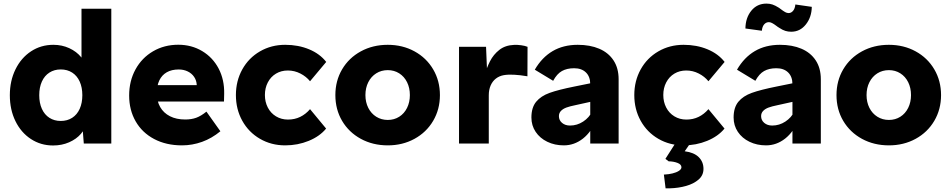

<svg xmlns="http://www.w3.org/2000/svg" viewBox="-20 -788 5220 1054"><path d="M34 -265.4Q34 -344.2 65 -407.3Q96 -470.4 150.4 -506.2Q204.8 -542 273 -542Q320.4 -542 360.4 -523.5Q400.4 -505 425.7 -474Q451 -443 456.4 -407.2L427.4 -398V-740H591V0H440L430.4 -120.8L453 -115.4Q449.4 -82.6 424.4 -53.5Q399.4 -24.4 359.4 -6.9Q319.4 10.6 271.2 10.6Q203.8 10.6 149.6 -24.9Q95.4 -60.4 64.7 -123.2Q34 -186 34 -265.4ZM432 -265.4Q432 -308.2 417.5 -340.3Q403 -372.4 376.1 -389.6Q349.2 -406.8 313.4 -406.8Q278.2 -406.8 251.3 -389.6Q224.4 -372.4 209.9 -340.3Q195.4 -308.2 195.4 -265.4Q195.4 -222.6 209.9 -190.5Q224.4 -158.4 251.3 -141.2Q278.2 -124 313.4 -124Q349.2 -124 376.1 -141.2Q403 -158.4 417.5 -190.5Q432 -222.6 432 -265.4Z M689 -263.6Q689 -343.4 723.8 -406.9Q758.6 -470.4 820.2 -506.4Q881.8 -542.4 958.8 -542.4Q1031.8 -542.4 1090.1 -507.4Q1148.4 -472.4 1180.3 -411.4Q1212.2 -350.4 1210.6 -273.6L1209.6 -230.8H786.6L763.6 -320.6H1077.4L1060 -301.8V-322.2Q1058.8 -346.4 1045.8 -365.7Q1032.8 -385 1010.7 -395.8Q988.6 -406.6 961.2 -406.6Q922.2 -406.6 895.4 -391.2Q868.6 -375.8 854.7 -346.8Q840.8 -317.8 840.8 -276Q840.8 -232.8 859.3 -200.4Q877.8 -168 912.9 -150Q948 -132 997 -132Q1031 -132 1057.3 -141.6Q1083.6 -151.2 1113.2 -175.2L1189.8 -67.4Q1142.6 -28.4 1089 -9.2Q1035.4 10 979.2 10Q892 10 826.1 -24.9Q760.2 -59.8 724.6 -122Q689 -184.2 689 -263.6Z M1275 -266Q1275 -343.8 1310 -406.9Q1345 -470 1407.1 -506Q1469.2 -542 1545.6 -542Q1617.4 -542 1676.7 -517.4Q1736 -492.8 1770.8 -448L1682 -342Q1661 -368 1628.7 -384.5Q1596.4 -401 1560.4 -401Q1523.6 -401 1495 -383.8Q1466.4 -366.6 1450.3 -335.8Q1434.2 -305 1434.2 -266.6Q1434.2 -228.6 1450.1 -197.8Q1466 -167 1495.1 -149.3Q1524.2 -131.6 1560.8 -131.6Q1597.8 -131.6 1628.1 -146.4Q1658.4 -161.2 1682 -188.8L1770.2 -82.2Q1735.4 -39.6 1675 -14.8Q1614.6 10 1545.6 10Q1469.2 10 1407.1 -26Q1345 -62 1310 -125.1Q1275 -188.2 1275 -266Z M1821 -266Q1821 -344.6 1858.1 -407.5Q1895.2 -470.4 1961 -506.2Q2026.8 -542 2108.5 -542Q2189.8 -542 2255.3 -506.2Q2320.8 -470.4 2357.9 -407.3Q2395 -344.2 2395 -266Q2395 -187.8 2357.9 -124.7Q2320.8 -61.6 2255.3 -25.8Q2189.8 10 2108.8 10Q2026.7 10 1960.9 -25.8Q1895.2 -61.6 1858.1 -124.3Q1821 -187.1 1821 -266ZM2230 -266Q2230 -305.6 2214.6 -336.7Q2199.2 -367.8 2171.5 -385.4Q2143.8 -403 2108.8 -403Q2073.2 -403 2045.3 -385.4Q2017.4 -367.8 2001.7 -336.7Q1986 -305.6 1986 -266Q1986 -226.9 2001.7 -195.8Q2017.4 -164.8 2045.4 -147.2Q2073.4 -129.6 2108.7 -129.6Q2143.8 -129.6 2171.5 -147.1Q2199.1 -164.5 2214.6 -195.8Q2230 -227 2230 -266Z M2499.8 -531H2648.2L2655.4 -358.2L2634.4 -358.2Q2634.8 -361.2 2636 -363.2Q2650.8 -414.2 2669.8 -451.5Q2688.8 -488.8 2721.2 -514.2Q2753.6 -539.6 2801.8 -541.6Q2820.8 -542.4 2841.3 -539.6Q2861.8 -536.8 2876 -531L2875.4 -369.2Q2791.4 -383.4 2745.6 -375.4Q2720.8 -371 2702.2 -356.6Q2683.6 -342.2 2673.4 -318.7Q2663.2 -295.2 2663.2 -264.8V0H2499.8Z M3131.8 -413.4Q3092.2 -413.4 3064.8 -398.1Q3037.4 -382.8 3016.6 -344.4L2915.8 -405.4Q2955 -473 3013.8 -507.5Q3072.6 -542 3151.4 -542Q3219.2 -542 3269.6 -520.5Q3320 -499 3348 -456.5Q3376 -414 3376 -352.8V0H3220.2V-325.8Q3220.2 -367.2 3196.5 -390.3Q3172.8 -413.4 3131.8 -413.4ZM2897.2 -143Q2897.2 -197.6 2923.2 -229.3Q2949.2 -261 2997.3 -278.2Q3045.4 -295.4 3133.2 -313L3297.2 -346.2L3288.2 -243.8L3138.2 -210.6Q3108.2 -204.6 3089.4 -197.7Q3070.6 -190.8 3059.4 -179.1Q3048.2 -167.4 3048.2 -150.4Q3048.2 -128 3065.4 -113.4Q3082.6 -98.8 3109.2 -98.8Q3148 -98.8 3181.3 -120.6Q3214.6 -142.4 3231.6 -177.6L3256 -135.4Q3227.6 -64.4 3180.1 -27.2Q3132.6 10 3075.2 10Q3025.2 10 2984.5 -9.7Q2943.8 -29.4 2920.5 -64.2Q2897.2 -99 2897.2 -143Z M3462 -266Q3462 -343.8 3497 -406.9Q3532 -470 3594.1 -506Q3656.2 -542 3732.6 -542Q3804.4 -542 3863.7 -517.4Q3923 -492.8 3957.8 -448L3869 -342Q3848 -368 3815.7 -384.5Q3783.4 -401 3747.4 -401Q3710.6 -401 3682 -383.8Q3653.4 -366.6 3637.3 -335.8Q3621.2 -305 3621.2 -266.6Q3621.2 -228.6 3637.1 -197.8Q3653 -167 3682.1 -149.3Q3711.2 -131.6 3747.8 -131.6Q3784.8 -131.6 3815.1 -146.4Q3845.4 -161.2 3869 -188.8L3957.2 -82.2Q3922.4 -39.6 3862 -14.8Q3801.6 10 3732.6 10Q3656.2 10 3594.1 -26Q3532 -62 3497 -125.1Q3462 -188.2 3462 -266ZM3629.8 170Q3651 169 3671.8 164Q3692.6 159 3706.7 150Q3720.8 141 3720.8 130.2Q3720.8 114.6 3699.3 106.3Q3677.8 98 3650.6 97.6L3632.8 84L3701.8 -24H3784.8L3738.8 42.4Q3789.6 48.8 3815.7 74.6Q3841.8 100.4 3841.8 139Q3841.8 174.4 3814.9 197.7Q3788 221 3746.5 232.7Q3705 244.4 3657.6 245.8H3633.8L3624.4 170Z M4241.8 -413.4Q4202.2 -413.4 4174.8 -398.1Q4147.4 -382.8 4126.6 -344.4L4025.8 -405.4Q4065 -473 4123.8 -507.5Q4182.6 -542 4261.4 -542Q4329.2 -542 4379.6 -520.5Q4430 -499 4458 -456.5Q4486 -414 4486 -352.8V0H4330.2V-325.8Q4330.2 -367.2 4306.5 -390.3Q4282.8 -413.4 4241.8 -413.4ZM4007.2 -143Q4007.2 -197.6 4033.2 -229.3Q4059.2 -261 4107.3 -278.2Q4155.4 -295.4 4243.2 -313L4407.2 -346.2L4398.2 -243.8L4248.2 -210.6Q4218.2 -204.6 4199.4 -197.7Q4180.6 -190.8 4169.4 -179.1Q4158.2 -167.4 4158.2 -150.4Q4158.2 -128 4175.4 -113.4Q4192.6 -98.8 4219.2 -98.8Q4258 -98.8 4291.3 -120.6Q4324.6 -142.4 4341.6 -177.6L4366 -135.4Q4337.6 -64.4 4290.1 -27.2Q4242.6 10 4185.2 10Q4135.2 10 4094.5 -9.7Q4053.8 -29.4 4030.5 -64.2Q4007.2 -99 4007.2 -143ZM4258.2 -635 4247.6 -641.8Q4246.6 -643.2 4244.6 -644.2Q4227.6 -657 4218 -661.7Q4208.4 -666.4 4201 -666.4Q4185.8 -666.4 4175.1 -654.4Q4164.4 -642.4 4162.2 -619.2L4072 -631.6Q4072.8 -690.4 4104.5 -729.3Q4136.2 -768.2 4187.4 -768.2Q4205 -768.2 4220 -763.4Q4235 -758.6 4256.6 -745L4261.4 -741.4L4263.8 -739.6Q4280.6 -726.8 4290.3 -721.5Q4300 -716.2 4309.2 -716.2Q4323.2 -716.2 4333.6 -728.5Q4344 -740.8 4346.2 -763.4L4436.4 -750.4Q4435.6 -694 4403.9 -653.9Q4372.2 -613.8 4323.4 -613.8Q4306.4 -613.8 4291.4 -618.4Q4276.4 -623 4258.2 -635Z M4572 -266Q4572 -344.6 4609.1 -407.5Q4646.2 -470.4 4712 -506.2Q4777.8 -542 4859.5 -542Q4940.8 -542 5006.3 -506.2Q5071.8 -470.4 5108.9 -407.3Q5146 -344.2 5146 -266Q5146 -187.8 5108.9 -124.7Q5071.8 -61.6 5006.3 -25.8Q4940.8 10 4859.8 10Q4777.7 10 4711.9 -25.8Q4646.2 -61.6 4609.1 -124.3Q4572 -187.1 4572 -266ZM4981 -266Q4981 -305.6 4965.6 -336.7Q4950.2 -367.8 4922.5 -385.4Q4894.8 -403 4859.8 -403Q4824.2 -403 4796.3 -385.4Q4768.4 -367.8 4752.7 -336.7Q4737 -305.6 4737 -266Q4737 -226.9 4752.7 -195.8Q4768.4 -164.8 4796.4 -147.2Q4824.4 -129.6 4859.7 -129.6Q4894.8 -129.6 4922.5 -147.1Q4950.1 -164.5 4965.6 -195.8Q4981 -227 4981 -266Z"/></svg>

Font: Easer Grotesk Variable
Style: Regular
Weight: 400
Designer: Boardeaser, Bonnie Shaver-Troup, Thomas Jockin
Foundry: Lexend
Version: Version 1.001;Glyphs 3.1.2 (3151)